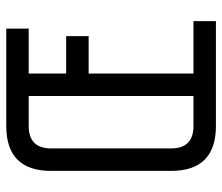

<svg xmlns="http://www.w3.org/2000/svg" viewBox="-69 -655 724 626"><g transform="rotate(-90 293.0 -342.0)"><path d="M512.7 -683.6V-610.4H366.2V-488.3H488.3V-415H366.2V-73.2H537.1V0H195.3Q48.8 0 48.8 -146.5V-537.1Q48.8 -683.6 195.3 -683.6ZM195.3 -610.4Q122.1 -610.4 122.1 -537.1V-146.5Q122.1 -73.2 195.3 -73.2H293V-610.4Z"/></g></svg>

Font: Saniretro
Style: Regular
Weight: 400
Designer: Jayvee D. Enaguas (Grand Chaos)
Version: Version 1.0 - 6/10/2013